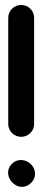

<svg xmlns="http://www.w3.org/2000/svg" viewBox="-20 -719 169 757"><path d="M118 -29.8C121.1 -79.2 58.5 -109.1 24.5 -70.4C-8.2 -33.2 28.3 18.9 68.3 17.8C93.3 17 116.5 -5.6 118 -29.8ZM114.5 -230V-649C114.5 -678.3 90.1 -699.5 63.5 -699.5C36.9 -699.5 12.5 -678.3 12.5 -649V-230C12.5 -200.7 36.9 -179.5 63.5 -179.5C90.1 -179.5 114.5 -200.7 114.5 -230Z"/></svg>

Font: Take Off
Style: YouHoser
Weight: 400
Foundry: Cannot Into Space Fonts
Version: Version 0.89